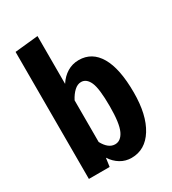

<svg xmlns="http://www.w3.org/2000/svg" viewBox="-187 -855 870 970"><g transform="rotate(-30 248.0 -369.5)"><path d="M466 -265Q466 -135 419 -59.5Q372 16 292 16Q257 16 228 -1.5Q199 -19 179 -50L172 0H51V-741L187 -755V-476Q208 -509 238.5 -527.5Q269 -546 306 -546Q383 -546 424.5 -475Q466 -404 466 -265ZM326 -265Q326 -369 309 -406.5Q292 -444 261 -444Q240 -444 221 -426.5Q202 -409 187 -380V-137Q215 -85 254 -85Q288 -85 307 -125.5Q326 -166 326 -265Z"/></g></svg>

Font: Fira Sans Compressed SemiBold
Style: Regular
Weight: 600
Width: 1
Designer: bBox Type GmbH & Carrois Corporate GbR & Edenspiekermann AG
Foundry: bBox Type GmbH & Carrois Corporate GbR & Edenspiekermann AG
Version: Version 4.301